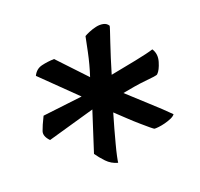

<svg xmlns="http://www.w3.org/2000/svg" viewBox="-62 -745 485 465"><g transform="rotate(-15 181.0 -512.0)"><path d="M169 -563Q176 -593 179.5 -623Q183 -653 184 -662Q188 -665 196.5 -669.5Q205 -674 214.5 -677Q224 -680 233 -679Q242 -678 247 -671Q247 -669 244.5 -658.5Q242 -648 238 -631.5Q234 -615 229.5 -595Q225 -575 221 -555Q253 -564 285.5 -573.5Q318 -583 332 -589Q343 -575 339 -555.5Q335 -536 328 -528Q327 -526 318 -524Q309 -522 295.5 -519.5Q282 -517 266.5 -513Q251 -509 237 -505Q260 -487 290.5 -464Q321 -441 341 -424Q338 -419 330.5 -415Q323 -411 314.5 -408Q306 -405 298.5 -403.5Q291 -402 288 -402Q286 -402 277.5 -408Q269 -414 256.5 -423Q244 -432 229.5 -443.5Q215 -455 201 -466Q197 -447 193.5 -427.5Q190 -408 187 -391Q184 -374 182.5 -361.5Q181 -349 181 -345Q164 -348 151.5 -359Q139 -370 130 -381L154 -486L36 -441Q21 -454 24 -466.5Q27 -479 36 -502L137 -523L43 -600Q49 -616 64 -621Q79 -626 96 -628Z"/></g></svg>

Font: Lusitana
Style: Bold
Weight: 700
Designer: Ana Paula Megda
Foundry: Ana Paula Megda
Version: Version 1.000; ttfautohint (v1.1) -l 8 -r 50 -G 200 -x 14 -D